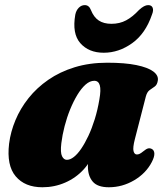

<svg xmlns="http://www.w3.org/2000/svg" viewBox="-20 -736 672 770"><path d="M521 -178.5Q512 -143.5 515.5 -130Q519 -116.5 529 -116.5Q534.5 -116.5 540.2 -119.2Q546 -122 554.5 -129Q566.5 -139 574 -140.8Q581.5 -142.5 589 -138.5Q598.5 -133.5 599 -120.2Q599.5 -107 589 -86.5Q565.5 -41 518 -13Q470.5 15 416.5 15Q371 15 351.8 -7.8Q332.5 -30.5 332.5 -69Q332.5 -81.5 333.5 -95Q334.5 -108.5 336.2 -122.5Q338 -136.5 340.5 -149.8Q343 -163 346 -175.5L359.5 -136.5Q347 -91 315.8 -56.8Q284.5 -22.5 241.5 -3.8Q198.5 15 150 15Q80 15 43 -28.8Q6 -72.5 16.5 -160Q22.5 -207.5 42 -254.2Q61.5 -301 94.5 -342.5Q127.5 -384 173.8 -416Q220 -448 279.2 -466.2Q338.5 -484.5 410 -484.5Q481 -484.5 527 -475Q573 -465.5 594.5 -449.5Q616 -433.5 613 -413.5Q610.5 -396 600.5 -389Q590.5 -382 580.2 -374.8Q570 -367.5 565 -349.5ZM226 -162Q221.5 -124 228.8 -109.5Q236 -95 248 -95Q261.5 -95 276.2 -106.5Q291 -118 305.8 -139.8Q320.5 -161.5 334.5 -191.2Q348.5 -221 360 -258Q371.5 -295 378.5 -337Q385.5 -376 380.2 -394Q375 -412 358 -412Q340.5 -412 323.2 -396.8Q306 -381.5 290.2 -355.5Q274.5 -329.5 261.2 -297Q248 -264.5 239 -229.5Q230 -194.5 226 -162ZM427 -640.5Q460 -640.5 486 -654.5Q512 -668.5 537.5 -696Q558.5 -715.5 574 -715.5Q588 -715.5 592.2 -705Q596.5 -694.5 589.5 -677.5Q563.5 -601 510 -562.8Q456.5 -524.5 396 -524.5Q336 -524.5 302.2 -562.8Q268.5 -601 282 -677.5Q285.5 -694.5 296 -705Q306.5 -715.5 320 -715.5Q337 -715.5 344.5 -696Q356 -667 376 -653.8Q396 -640.5 427 -640.5Z"/></svg>

Font: Fraunces Black
Style: Italic
Weight: 900
Italic angle: -16°
Version: Version 1.000;[b76b70a41]